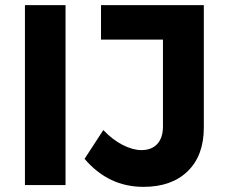

<svg xmlns="http://www.w3.org/2000/svg" viewBox="-20 -720 889 747"><path d="M77 -700H235V0H77ZM538 7Q402 7 309 -102L382 -214Q418 -176 457.5 -156Q497 -136 530 -136Q570 -136 592 -160Q614 -184 614 -228V-566H373V-700H773V-224Q773 -115 710.5 -54Q648 7 538 7Z"/></svg>

Font: Gontserrat SemiBold
Style: Regular
Weight: 600
Designer: Julieta Ulanovsky
Foundry: Julieta Ulanovsky
Version: Version 6.001